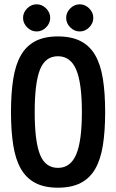

<svg xmlns="http://www.w3.org/2000/svg" viewBox="-20 -874 540 891"><path d="M249 -705Q312 -705 354.5 -683Q397 -661 422 -617.5Q447 -574 457.5 -508Q468 -442 468 -354Q468 -266 457.5 -200Q447 -134 422 -90.5Q397 -47 354.5 -25Q312 -3 249 -3Q186 -3 144 -25Q102 -47 77 -90.5Q52 -134 41.5 -200Q31 -266 31 -354Q31 -442 41.5 -508Q52 -574 77 -617.5Q102 -661 144 -683Q186 -705 249 -705ZM249 -613Q190 -613 165.5 -551Q141 -489 141 -354Q141 -219 165.5 -157Q190 -95 249 -95Q307 -95 333.5 -157Q360 -219 360 -354Q360 -489 333.5 -551Q307 -613 249 -613ZM150 -854Q175 -854 194 -835Q213 -816 213 -791Q213 -766 194 -747Q175 -728 150 -728Q125 -728 106 -747Q87 -766 87 -791Q87 -816 106 -835Q125 -854 150 -854ZM350 -854Q375 -854 394 -835Q413 -816 413 -791Q413 -766 394 -747Q375 -728 350 -728Q325 -728 306 -747Q287 -766 287 -791Q287 -816 306 -835Q325 -854 350 -854Z"/></svg>

Font: D2Coding
Style: Bold
Weight: 700
Monospace: yes
Designer: Yong-Rak Park; Jeong-Hwan Yoon; Sang-Min Lee;
Foundry: NHN Corporation
Version: Version 1.3.2; Build 20180524